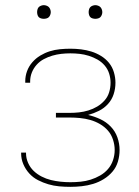

<svg xmlns="http://www.w3.org/2000/svg" viewBox="-20 -717 540 745"><path d="M253 8Q231 8 209.5 6Q188 4 167.5 -2Q147 -8 127.5 -18Q108 -28 93.5 -44Q79 -60 70.5 -80Q62 -100 62 -122Q62 -123 62 -123.5Q62 -124 62 -125H81Q81 -124 81 -123.5Q81 -123 81 -122Q81 -103 89 -85Q97 -67 110.5 -54Q124 -41 141.5 -32Q159 -23 177.5 -18.5Q196 -14 215 -12Q234 -10 253 -10Q273 -10 293 -12Q313 -14 332 -20Q351 -26 368.5 -36Q386 -46 399 -61Q412 -76 418.5 -95.5Q425 -115 425 -135Q425 -155 418.5 -175Q412 -195 399 -210Q386 -225 368 -235.5Q350 -246 330.5 -251.5Q311 -257 290.5 -259Q270 -261 250 -261H197V-279H250Q269 -279 287 -281Q305 -283 323 -288.5Q341 -294 357 -303.5Q373 -313 385.5 -327Q398 -341 403.5 -359Q409 -377 409 -396Q409 -414 403.5 -431.5Q398 -449 386 -463Q374 -477 358 -486Q342 -495 324.5 -500.5Q307 -506 289 -508Q271 -510 253 -510Q235 -510 217.5 -508Q200 -506 183 -501Q166 -496 150 -487.5Q134 -479 122 -465.5Q110 -452 103.5 -435.5Q97 -419 97 -401Q97 -400 97 -399Q97 -398 97 -396H78Q78 -398 78 -399Q78 -400 78 -402Q78 -422 85 -441Q92 -460 105.5 -475.5Q119 -491 136.5 -501.5Q154 -512 173 -518Q192 -524 212.5 -526Q233 -528 253 -528Q274 -528 294.5 -525.5Q315 -523 334.5 -517Q354 -511 372 -500Q390 -489 403 -473Q416 -457 422 -436.5Q428 -416 428 -396Q428 -373 421 -351.5Q414 -330 399 -313.5Q384 -297 364 -287Q344 -277 322 -271Q347 -265 369.5 -254.5Q392 -244 409.5 -226Q427 -208 435.5 -184Q444 -160 444 -135Q444 -112 437.5 -90Q431 -68 416.5 -51Q402 -34 382.5 -22Q363 -10 341.5 -3.5Q320 3 297.5 5.5Q275 8 253 8ZM350 -644Q345 -644 339.5 -645.5Q334 -647 330.5 -650.5Q327 -654 325.5 -659.5Q324 -665 324 -670Q324 -675 325.5 -680.5Q327 -686 330.5 -689.5Q334 -693 339.5 -695Q345 -697 350 -697Q355 -697 360.5 -695Q366 -693 369.5 -689.5Q373 -686 375 -680.5Q377 -675 377 -670Q377 -665 375 -659.5Q373 -654 369.5 -650.5Q366 -647 360.5 -645.5Q355 -644 350 -644ZM150 -644Q145 -644 139.5 -645.5Q134 -647 130.5 -650.5Q127 -654 125.5 -659.5Q124 -665 124 -670Q124 -675 125.5 -680.5Q127 -686 130.5 -689.5Q134 -693 139.5 -695Q145 -697 150 -697Q155 -697 160.5 -695Q166 -693 169.5 -689.5Q173 -686 175 -680.5Q177 -675 177 -670Q177 -665 175 -659.5Q173 -654 169.5 -650.5Q166 -647 160.5 -645.5Q155 -644 150 -644Z"/></svg>

Font: Zed Mono Thin
Style: Regular
Weight: 100
Monospace: yes
Designer: Belleve Invis
Foundry: Belleve Invis
Version: Version 1.0.0; ttfautohint (v1.8.4)